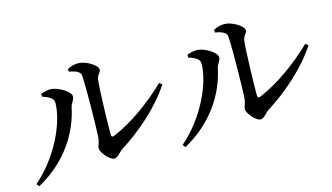

<svg xmlns="http://www.w3.org/2000/svg" viewBox="-82 -970 2138 1237"><g transform="rotate(-15 987.5 -351.5)"><path d="M422 -683 423 -665C472 -657 499 -643 500 -616C506 -520 501 -258 497 -206C493 -167 481 -156 481 -136C481 -111 532 -48 563 -48C588 -48 604 -79 627 -94C756 -175 899 -298 984 -430L966 -444C861 -342 724 -242 598 -190C586 -185 579 -189 579 -203C578 -276 585 -513 592 -566C596 -601 619 -604 619 -628C619 -657 544 -702 496 -702C471 -702 451 -697 422 -683ZM215 -554C245 -544 288 -528 288 -496C288 -362 189 -151 34 -19L49 -1C247 -111 349 -279 382 -441C387 -466 408 -480 408 -504C408 -540 326 -584 284 -586C258 -587 235 -580 215 -573Z M1397 -683 1398 -665C1447 -657 1474 -643 1475 -616C1481 -520 1476 -258 1472 -206C1468 -167 1456 -156 1456 -136C1456 -111 1507 -48 1538 -48C1563 -48 1579 -79 1602 -94C1731 -175 1874 -298 1959 -430L1941 -444C1836 -342 1699 -242 1573 -190C1561 -185 1554 -189 1554 -203C1553 -276 1560 -513 1567 -566C1571 -601 1594 -604 1594 -628C1594 -657 1519 -702 1471 -702C1446 -702 1426 -697 1397 -683ZM1190 -554C1220 -544 1263 -528 1263 -496C1263 -362 1164 -151 1009 -19L1024 -1C1222 -111 1324 -279 1357 -441C1362 -466 1383 -480 1383 -504C1383 -540 1301 -584 1259 -586C1233 -587 1210 -580 1190 -573Z"/></g></svg>

Font: Noto Serif CJK SC SemiBold
Style: Regular
Weight: 600
Designer: Ryoko NISHIZUKA 西塚涼子 (kana & ideographs); Frank Grießhammer (Latin, Greek & Cyrillic); Wenlong ZHANG 张文龙 (bopomofo); San
Foundry: Adobe
Version: Version 2.001;hotconv 1.1.0;makeotfexe 2.6.0